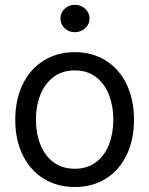

<svg xmlns="http://www.w3.org/2000/svg" viewBox="-20 -749 607 780"><path d="M42 -262.7Q42 -344.2 72.3 -406.5Q102.5 -468.8 157.5 -502.9Q212.4 -537.1 284.2 -537.1Q355.5 -537.1 409.9 -502.9Q464.4 -468.8 494.4 -406.5Q524.4 -344.2 524.4 -262.7Q524.4 -181.2 494.4 -119.1Q464.4 -57.1 409.9 -23.2Q355.5 10.7 284.2 10.7Q212.4 10.7 157.5 -23.2Q102.5 -57.1 72.3 -119.1Q42 -181.2 42 -262.7ZM440.4 -262.7Q440.4 -317.4 423.1 -362.8Q405.8 -408.2 370.6 -435.5Q335.4 -462.9 284.2 -462.9Q231.9 -462.9 196.5 -435.5Q161.1 -408.2 143.6 -362.8Q126 -317.4 126 -262.7Q126 -208 143.6 -162.8Q161.1 -117.7 196.5 -90.6Q231.9 -63.5 284.2 -63.5Q335.4 -63.5 370.6 -90.6Q405.8 -117.7 423.1 -162.8Q440.4 -208 440.4 -262.7ZM225.6 -673.8Q225.6 -697.3 242.7 -713.4Q259.8 -729.5 284.2 -729.5Q308.6 -729.5 326.2 -713.4Q343.8 -697.3 343.8 -673.8Q343.8 -650.4 326.2 -634.3Q308.6 -618.2 284.2 -618.2Q259.8 -618.2 242.7 -634.3Q225.6 -650.4 225.6 -673.8Z"/></svg>

Font: Pretendard JP
Style: Regular
Weight: 400
Designer: Base glyphs from Inter by Rasmus Andersson; Hangeul glyphs from Noto Sans CJK(Source Han Sans) by Jang Soo-young and Kan
Foundry: Kil Hyung-jin
Version: Version 1.309